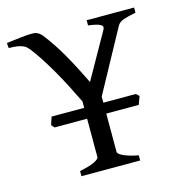

<svg xmlns="http://www.w3.org/2000/svg" viewBox="-125 -675 705 756"><g transform="rotate(-15 227.0 -296.5)"><path d="M115.2 0V-21Q159.7 -30.3 177.5 -39.8Q195.3 -49.3 195.3 -56.2V-212.9H62.5L51.8 -225.1Q54.2 -232.4 56.9 -241Q59.6 -249.5 62.5 -257.3H195.3V-283.2Q178.2 -318.8 159.7 -354.7Q141.1 -390.6 122.1 -423.6Q103 -456.5 84.5 -485.1Q65.9 -513.7 49.3 -534.7Q44.9 -540 39.6 -544.9Q34.2 -549.8 25.4 -553.5Q16.6 -557.1 3.2 -559.3Q-10.3 -561.5 -30.8 -561.5L-32.7 -582.5Q-3.9 -586.4 24.9 -589.6Q53.7 -592.8 74.2 -592.8Q96.7 -592.8 112.3 -573.7Q130.4 -550.3 147 -525.4Q163.6 -500.5 179.2 -473.1Q194.8 -445.8 210.7 -415.3Q226.6 -384.8 243.7 -349.6L348.1 -534.7Q355.5 -547.4 343.5 -554.7Q331.5 -562 293.9 -566.9V-587.9H487.3V-566.9Q454.1 -560.5 436 -554Q418 -547.4 411.1 -534.7L273.4 -282.2V-257.3H405.8L418 -246.1L405.8 -212.9H273.4V-56.2Q273.4 -53.2 277.6 -49.1Q281.7 -44.9 291.3 -40Q300.8 -35.2 316.2 -30.3Q331.5 -25.4 354.5 -21V0Z"/></g></svg>

Font: Gentium Plus Eur
Style: Regular
Weight: 400
Designer: J. Victor Gaultney, Annie Olsen, Iska Routamaa, Becca Hirsbrunner
Foundry: SIL International
Version: Version 5.000